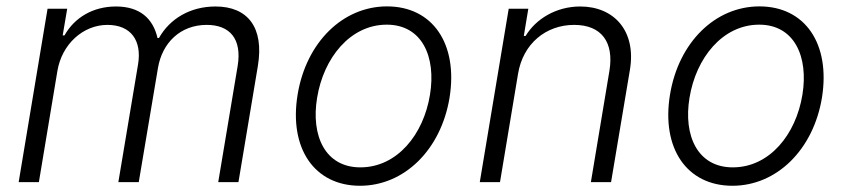

<svg xmlns="http://www.w3.org/2000/svg" viewBox="-20 -573 2662 604"><path d="M38.7 0H102.3L160.5 -349.4C174.4 -434.3 241.8 -494.7 317.8 -494.7C392.4 -494.7 426.5 -445 414.4 -371.1L352.3 0H416.5L476.9 -359C490.1 -437.9 546.9 -494.7 630.3 -494.7C702.1 -494.7 741.8 -451.7 727.6 -365.4L666.5 0H730.1L791.2 -365.4C811.4 -487.2 758.9 -552.6 658 -552.6C578.5 -552.6 514.2 -514.2 480.1 -453.5H475.5C461.3 -515.3 419.4 -552.6 344.8 -552.6C273.1 -552.6 214.5 -518.1 182.9 -461.6H177.2L191.4 -545.5H129.6Z M1112.6 11.4C1251.8 11.4 1367.2 -101.9 1394.2 -265.6C1421.5 -435 1341.3 -552.9 1197.4 -552.9C1058.6 -552.9 943.2 -440 916.2 -275.2C888.5 -106.2 969.1 11.4 1112.6 11.4ZM1113.6 -46.5C1002.8 -46.5 957.7 -146 977.6 -265.6C997.9 -390.3 1081.3 -495.4 1196.7 -495.4C1307.5 -495.4 1352.3 -394.9 1332.7 -275.2C1312.5 -149.9 1229.4 -46.5 1113.6 -46.5Z M1489.3 0H1552.9L1609.7 -340.9C1625.4 -436.1 1697.8 -494.7 1786.2 -494.7C1872.2 -494.7 1912.3 -440.3 1897 -349.4L1838.8 0H1902.3L1961.6 -353.3C1982.2 -476.2 1911.2 -552.6 1805.4 -552.6C1729 -552.6 1665.1 -512.8 1633.5 -459.9H1627.8L1642 -545.5H1580.3Z M2284.1 11.4C2423.3 11.4 2538.7 -101.9 2565.7 -265.6C2593 -435 2512.8 -552.9 2369 -552.9C2230.1 -552.9 2114.7 -440 2087.7 -275.2C2060 -106.2 2140.6 11.4 2284.1 11.4ZM2285.2 -46.5C2174.4 -46.5 2129.3 -146 2149.1 -265.6C2169.4 -390.3 2252.8 -495.4 2368.3 -495.4C2479 -495.4 2523.8 -394.9 2504.3 -275.2C2484 -149.9 2400.9 -46.5 2285.2 -46.5Z"/></svg>

Font: TID UI Light
Style: Italic
Weight: 300
Italic angle: -9.39999°
Designer: The TID Project Authors
Foundry: Bakken & Bæck
Version: Version 1.001;hotconv 1.0.109;makeotfexe 2.5.65596